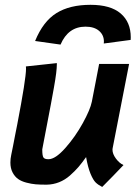

<svg xmlns="http://www.w3.org/2000/svg" viewBox="-20 -756 558 785"><path d="M329.6 -647Q258.8 -647 227.5 -573.7L123.5 -588.4Q156.2 -668.5 210.7 -702.4Q265.1 -736.3 350.1 -736.3Q432.1 -736.3 473.4 -700.9Q514.6 -665.5 514.6 -603.5Q514.6 -602.1 514.4 -598.4Q514.2 -594.7 514.2 -592.8L404.3 -578.1Q404.8 -581.1 404.8 -586.4Q404.8 -612.8 385 -629.9Q365.2 -647 329.6 -647ZM397.9 8.3Q381.3 0 371.1 -10Q360.8 -20 350.1 -45.7Q339.4 -71.3 332 -113.8Q315.4 -90.3 300.8 -73.2Q286.1 -56.2 265.9 -38.3Q245.6 -20.5 221.7 -11Q197.8 -1.5 171.4 -1H167Q144 -1 126.2 -2.4Q108.4 -3.9 87.9 -9.3Q67.4 -14.6 54 -24.2Q40.5 -33.7 31.5 -50.8Q22.5 -67.9 22.5 -91.3Q22.5 -106.9 25.9 -122.6Q29.8 -140.1 33.4 -159.7Q37.1 -179.2 42 -204.3Q46.9 -229.5 50.3 -246.1Q86.4 -433.6 86.4 -475.1Q86.4 -481.9 85.9 -484.4Q106.9 -486.8 149.2 -491.2Q191.4 -495.6 212.4 -498V-493.2Q212.4 -479 209.7 -456.8Q207 -434.6 200.4 -397.5Q193.8 -360.4 188.2 -330.6Q182.6 -300.8 171.1 -241.2Q159.7 -181.6 152.8 -145.5V-144Q152.8 -119.6 157.5 -112.3Q162.1 -105 178.2 -105Q206.5 -105 247.3 -151.1Q288.1 -197.3 318.6 -252.7Q349.1 -308.1 355.5 -340.3Q360.4 -365.7 370.4 -417.2Q380.4 -468.8 385.3 -494.6H507.8Q496.6 -437 474.1 -322Q451.7 -207 440.4 -149.4Q439.9 -147.5 439.9 -144Q439.9 -126.5 453.9 -107.7Q467.8 -88.9 484.9 -81.1Q470.7 -65.9 441.7 -36.1Q412.6 -6.3 397.9 8.3Z"/></svg>

Font: Fantasque Sans Mono
Style: Bold Italic
Weight: 700
Italic angle: -11°
Monospace: yes
Designer: Jany Belluz
Version: Version 1.7.1